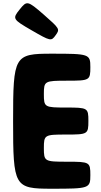

<svg xmlns="http://www.w3.org/2000/svg" viewBox="-20 -1153 620 1173"><path d="M100 -1095C55 -1039 57 -1035 173 -968C289 -901 293 -900 320 -938C347 -975 345 -978 247 -1064C148 -1150 144 -1150 100 -1095ZM296 -825C67 -825 60 -813 60 -413C60 -12 67 0 296 0C525 0 532 -2 532 -83C532 -163 528 -165 390 -165C252 -165 248 -167 248 -248C248 -329 252 -331 384 -331C516 -331 520 -333 520 -414C520 -494 516 -496 384 -496C252 -496 248 -498 248 -578C248 -658 252 -660 390 -660C528 -660 532 -662 532 -743C532 -823 525 -825 296 -825Z"/></svg>

Font: Hussar Print
Style: Bold
Weight: 700
Foundry: Cannot Into Space Fonts
Version: Version 2.00